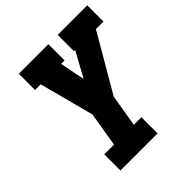

<svg xmlns="http://www.w3.org/2000/svg" viewBox="-199 -870 1006 1006"><g transform="rotate(-45 303.5 -367.5)"><path d="M118 0V-120H190L222 -311L142 -615H100V-735H319V-615H293L321 -476L397 -615H388V-735H607V-615H551L367 -299L337 -120H393V0Z"/></g></svg>

Font: Iosevka Slab Heavy Extended
Style: Italic
Weight: 900
Width: 7
Italic angle: -9°
Monospace: yes
Designer: Belleve Invis
Foundry: Belleve Invis
Version: Version 11.1.0; ttfautohint (v1.8.3)